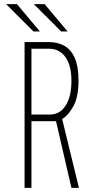

<svg xmlns="http://www.w3.org/2000/svg" viewBox="-20 -902 490 922"><path d="M98 0V-700H214Q256 -700 288.2 -682.5Q320.5 -665 338.8 -624.2Q357 -583.5 357 -514Q357 -436 332 -391.2Q307 -346.5 278.5 -330.5L359 0H323L249 -320Q246.5 -320 244 -320H131V0ZM131 -352H219Q268 -352 295.5 -395.5Q323 -439 323 -514Q323 -588.5 294 -628.2Q265 -668 216 -668H131ZM273.5 -751 142.5 -882H194.5L304.5 -751ZM140.5 -751 9.5 -882H61.5L171.5 -751Z"/></svg>

Font: Trispace Condensed Thin
Style: Regular
Weight: 100
Width: 3
Designer: Tyler Finck
Foundry: Etcetera Type Company
Version: Version 1.210; ttfautohint (v1.8.3)